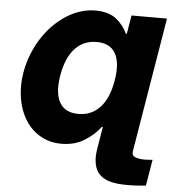

<svg xmlns="http://www.w3.org/2000/svg" viewBox="-61 -794 984 1057"><g transform="rotate(5 431.0 -266.0)"><path d="M58.2 -363.6Q67.1 -415.1 85.8 -462.9Q104.4 -510.7 130.9 -552.2Q157.3 -593.8 190.5 -627.8Q223.7 -661.9 261.4 -686.3Q299 -710.6 340 -723.9Q381 -737.2 423.3 -737.2Q497.5 -737.2 539.4 -703.5Q581.7 -669.4 600.9 -625H606.5L623.6 -727.3H819.6L696 17Q692.5 41.9 714.5 49.4Q736.5 56.8 762.8 56.8Q773.8 56.8 785 55.9Q796.2 55 808.2 54L784.1 198.9Q767.8 199.9 743.4 202.2Q719.1 204.5 684.7 204.5Q655.2 204.5 628.2 201.9Q601.2 199.2 578.5 191.8Q555.8 184.3 538.2 171Q520.6 157.7 509.9 136.9Q499.3 116.1 496.3 86.6Q493.3 57.2 500 17L519.9 -102.3H514.2Q481.2 -57.5 426.8 -23.8Q372.9 9.9 299.7 9.9Q256.4 9.9 219.3 -3.4Q182.2 -16.7 152.3 -41.2Q122.5 -65.7 101 -99.8Q79.5 -133.9 67.1 -175.4Q54.7 -217 52.2 -264.6Q49.7 -312.1 58.2 -363.6ZM379.3 -161.9Q415.8 -161.9 446 -175.1Q476.2 -188.2 499.5 -213.8Q522.7 -239.3 538.7 -277Q554.7 -314.6 562.5 -363.6Q579.2 -461.6 549.2 -513.5Q519.2 -565.3 446 -565.3Q372.2 -565.3 325.1 -513.5Q278.1 -461.6 261.4 -363.6Q245.4 -265.6 275.4 -213.8Q305.4 -161.9 379.3 -161.9Z"/></g></svg>

Font: Inter P Black
Style: Italic
Weight: 900
Italic angle: -9.40001°
Designer: Rasmus Andersson
Foundry: rsms
Version: Version 3.018;git-588b23468